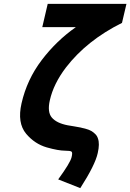

<svg xmlns="http://www.w3.org/2000/svg" viewBox="-20 -756 672 990"><path d="M91 -223Q119 -346 195 -446Q271 -546 371 -616H198L226 -736H632L609 -638Q428 -548 320 -408Q256 -324 237 -239Q223 -178 247.5 -149.5Q272 -121 329 -110Q340 -108 362 -104.5Q384 -101 395.5 -98.5Q407 -96 424.5 -91Q442 -86 452 -80Q462 -74 471.5 -64.5Q481 -55 485 -42Q495 -15 484 33Q471 94 394 214L280 169Q342 84 349 55Q355 31 349 26Q343 21 316 21Q281 21 221 4Q159 -14 115 -66Q68 -122 91 -223Z"/></svg>

Font: Miedinger
Style: Bold-Italic
Weight: 700
Italic angle: -13°
Version: Version 001.000